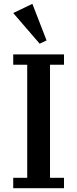

<svg xmlns="http://www.w3.org/2000/svg" viewBox="-20 -982 403 1002"><path d="M49 -54H122V-644H49V-698H314V-644H241V-54H314V0H49ZM49 -914 149 -962 223 -771 187 -754Z"/></svg>

Font: IBM Plex Serif Medium
Style: Regular
Weight: 500
Designer: Mike Abbink, Paul van der Laan, Pieter van Rosmalen
Foundry: Bold Monday
Version: Version 2.5